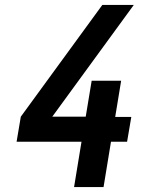

<svg xmlns="http://www.w3.org/2000/svg" viewBox="-20 -755 640 775"><path d="M279 0 309 -183H47L64 -284L393 -735H520L191 -284H326L350 -429H469L445 -283H510L493 -183H428L398 0Z"/></svg>

Font: Iosevka Extended Oblique
Style: Bold
Weight: 700
Width: 7
Italic angle: -9°
Monospace: yes
Designer: Belleve Invis
Foundry: Belleve Invis
Version: Version 32.5.0; ttfautohint (v1.8.4)